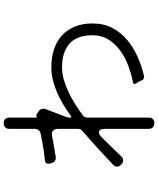

<svg xmlns="http://www.w3.org/2000/svg" viewBox="72 -895 856 1040"><g transform="rotate(-90 500.0 -375.0)"><path d="M322 3V-232Q322 -267 303 -267Q291 -267 276 -252Q225 -201 175 -148Q165 -136 151 -136Q139 -136 130 -145L129 -146Q118 -156 117.5 -168Q117 -180 128 -191Q167 -227 209 -266Q234 -289 259 -311.5Q284 -334 310 -356Q322 -366 322 -381V-490Q322 -507 311.5 -516Q301 -525 283 -521Q269 -518 254 -515.5Q239 -513 223 -510Q195 -506 171 -501Q143 -498 136 -526L134 -533Q129 -558 154 -560Q160 -561 166 -561.5Q172 -562 180 -563Q196 -565 213.5 -567.5Q231 -570 250 -574L296 -583Q308 -585 315 -594Q322 -603 322 -614V-753Q322 -767 330.5 -775Q339 -783 353 -783Q367 -783 375 -775Q383 -767 383 -753V-606Q383 -602 387 -604L394 -606Q396 -607 400 -605L418 -593Q427 -587 430 -577Q433 -567 429 -556L385 -441Q383 -433 383 -429V-424Q383 -414 392 -419Q421 -440 452 -459Q483 -478 516 -492.5Q549 -507 584 -516Q619 -525 655 -525Q709 -525 753 -510.5Q797 -496 828 -467.5Q859 -439 876 -397.5Q893 -356 893 -302Q893 -241 868.5 -194.5Q844 -148 803.5 -114Q763 -80 712 -57.5Q661 -35 608 -23Q600 -21 594 -24.5Q588 -28 585 -35Q582 -43 577.5 -51Q573 -59 568 -66Q560 -80 575 -83Q617 -91 662 -107.5Q707 -124 744 -150.5Q781 -177 805 -214.5Q829 -252 829 -302Q829 -387 783 -427Q737 -467 655 -467Q621 -467 586 -456.5Q551 -446 517.5 -430Q484 -414 453 -394Q422 -374 395 -354Q383 -344 383 -328V3Q383 17 375 25Q367 33 353 33Q339 33 330.5 25Q322 17 322 3Z"/></g></svg>

Font: Higure Gothic
Style: Regular
Weight: 400
Designer: Yoshimichi Ohira
Foundry: Positype
Version: Version 1.000